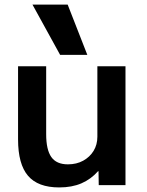

<svg xmlns="http://www.w3.org/2000/svg" viewBox="-20 -810 642 840"><path d="M239 10Q146 10 102.5 -41Q59 -92 59 -200V-520H182V-223Q182 -155 204.5 -123Q227 -91 277 -91Q315 -91 344 -107Q373 -123 389.5 -150Q406 -177 406 -212V-520H529V0H412L411 -61H409Q378 -26 336.5 -8Q295 10 239 10ZM243 -570 122 -790H276L362 -570Z"/></svg>

Font: M PLUS 1 Thin SemiBold
Style: Regular
Weight: 600
Version: Version 1.001